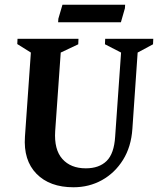

<svg xmlns="http://www.w3.org/2000/svg" viewBox="-20 -776 667 811"><path d="M290.4 15Q189.9 15 134.1 -42Q78.4 -99 85.4 -199L110.4 -554L53 -589.9L54 -612H311.5L310.5 -588.9L236.5 -554L213.1 -222.2Q208.1 -144.2 243.4 -104.6Q278.6 -65 342.5 -65Q398.7 -65 430.4 -96.1Q462 -127.1 466.4 -198.9L491.4 -554L423.3 -589L424.3 -612H627.4L626.4 -588.9L561.4 -554L539.2 -232Q534.2 -156.2 499.7 -100.8Q465.1 -45.4 410.7 -15.2Q356.4 15 290.4 15ZM225.5 -682 226.5 -697 243.8 -755.9H508.6L507.6 -740.9L490.7 -682Z"/></svg>

Font: Ancizar Serif Light
Style: Italic
Weight: 300
Italic angle: -4°
Designer: Cesar Puertas, Viviana Monsalve, Julian Moncada, Julian Prieto, Jose Castro, Felipe Aragon, Mariel Hernandez, Sara Alarc
Version: Version 8.100